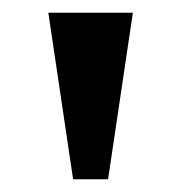

<svg xmlns="http://www.w3.org/2000/svg" viewBox="-20 -734 285 302"><path d="M95 -452H150L189 -714H56Z"/></svg>

Font: Noto Serif Myanmar ExtraCondensed
Style: Bold
Weight: 700
Width: 2
Designer: Ben Mitchell and the Monotype Design Team
Foundry: Monotype Imaging Inc.
Version: Version 2.106